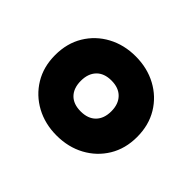

<svg xmlns="http://www.w3.org/2000/svg" viewBox="-85 -834 528 528"><g transform="rotate(45 179.5 -570.0)"><path d="M179.2 -416Q134.3 -416 98.1 -435.5Q62 -455.1 41 -489.7Q20 -524.4 20 -569.8Q20 -615.7 41 -650.4Q62 -685.1 98.1 -704.6Q134.3 -724.1 179.2 -724.1Q224.6 -724.1 260.7 -704.6Q296.9 -685.1 317.9 -650.4Q338.9 -615.7 338.9 -569.8Q338.9 -524.4 317.9 -489.7Q296.9 -455.1 260.7 -435.5Q224.6 -416 179.2 -416ZM179.2 -509.8Q207.5 -509.8 223.1 -525.6Q238.8 -541.5 238.8 -569.8Q238.8 -597.7 223.1 -613.8Q207.5 -629.9 179.2 -629.9Q150.9 -629.9 135.5 -613.8Q120.1 -597.7 120.1 -569.8Q120.1 -541.5 135.5 -525.6Q150.9 -509.8 179.2 -509.8Z"/></g></svg>

Font: Open Sans Condensed ExtraBold
Style: Italic
Weight: 800
Width: 3
Italic angle: -12°
Designer: Monotype Design Team
Foundry: Monotype Imaging Inc.
Version: Version 3.003; ttfautohint (v1.8.4)